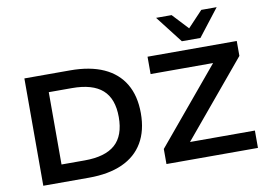

<svg xmlns="http://www.w3.org/2000/svg" viewBox="-93 -1092 1722 1242"><g transform="rotate(-10 767.5 -471.5)"><path d="M95 0V-705H395Q526 -705 615.5 -664.5Q705 -624 751.5 -545.5Q798 -467 798 -353Q798 -239 751.5 -160Q705 -81 615 -40.5Q525 0 395 0ZM235 -115H387Q522 -115 587.5 -173Q653 -231 653 -353Q653 -474 587.5 -532Q522 -590 387 -590H235ZM904 0V-99L1352 -636L1357 -591H904V-705H1490V-607L1042 -70L1037 -114H1505V0ZM1140 -765 1002 -943H1104L1201 -839L1299 -943H1400L1262 -765Z"/></g></svg>

Font: Nunito Sans 10pt SemiExpanded
Style: Bold
Weight: 700
Width: 6
Designer: Vernon Adams
Foundry: Vernon Adams
Version: Version 3.101;gftools[0.9.27]